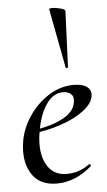

<svg xmlns="http://www.w3.org/2000/svg" viewBox="-53 -767 454 815"><g transform="rotate(-5 173.5 -360.0)"><path d="M25 -135Q25 -157 30 -185Q40 -237 73.5 -286.5Q107 -336 157 -367.5Q207 -399 263 -399Q301 -399 320 -384.5Q339 -370 335 -345Q330 -313 291.5 -284Q253 -255 194 -235Q135 -215 70 -208L72 -221Q158 -233 208.5 -262Q259 -291 259 -338Q259 -354 246.5 -363Q234 -372 216 -372Q173 -372 143.5 -328.5Q114 -285 103 -218Q97 -188 97 -160Q97 -99 124 -62Q151 -25 201 -25Q257 -25 299 -58H300Q303 -58 305.5 -55Q308 -52 306 -49Q235 12 157 12Q91 12 58 -29Q25 -70 25 -135ZM201 -732Q217 -732 236.5 -726.5Q256 -721 256 -716L246 -476Q246 -474 241 -473Q236 -472 236 -475L188 -727Q187 -732 201 -732Z"/></g></svg>

Font: Cormorant Garamond Medium
Style: Italic
Weight: 500
Italic angle: -10°
Designer: Christian Thalmann (Catharsis Fonts)
Foundry: Catharsis Fonts
Version: Version 4.000